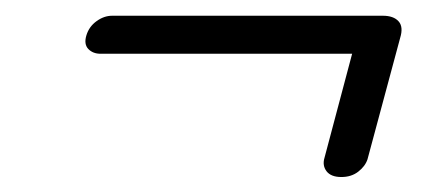

<svg xmlns="http://www.w3.org/2000/svg" viewBox="-20 -448 554 250"><path d="M92.5 -402Q96 -413.5 105.8 -420.5Q115.5 -427.5 126 -427.5H478.5Q492.5 -427.5 499 -420.2Q505.5 -413 501 -398.5L458.5 -240.5Q455.5 -231.5 446.5 -224.5Q437.5 -217.5 424.5 -217.5Q411 -217.5 405.2 -225Q399.5 -232.5 402.5 -242.5L438.5 -378H111Q101 -378 95 -384.2Q89 -390.5 92.5 -402Z"/></svg>

Font: Fraunces 72pt S000 Black
Style: Italic
Weight: 900
Italic angle: -16°
Version: Version 1.000; ttfautohint (v1.8.3)